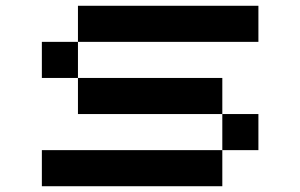

<svg xmlns="http://www.w3.org/2000/svg" viewBox="-20 -770 1040 665"><path d="M125 -125V-250H875V-375H250V-750H875V-625H125V-500H750V-125Z"/></svg>

Font: Picon
Style: Regular
Weight: 400
Designer: yne
Foundry: yne
Version: Version 21.02.27; git-deadbeef-release